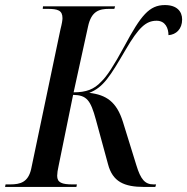

<svg xmlns="http://www.w3.org/2000/svg" viewBox="-47 -739 740 759"><path d="M-27 0H255L257 -10H240C198 -10 179 -17 179 -44C179 -53 181 -68 185 -85L242 -364C296 -363 311 -343 332 -266L380 -90C398 -21 443 0 523 0H567L570 -10H560C526 -10 509 -30 492 -86L439 -257C414 -337 373 -364 306 -372C362 -394 388 -437 450 -543C501 -630 530 -657 572 -657C607 -657 619 -627 619 -600C649 -602 673 -624 673 -662C673 -694 652 -719 605 -719C543 -719 510 -678 445 -557C402 -478 376 -438 353 -416C325 -386 294 -374 244 -374L301 -634C314 -695 345 -704 385 -704H405L408 -714H123L122 -704H140C182 -704 200 -698 200 -667C200 -660 198 -646 192 -623L76 -70C64 -19 34 -10 -7 -10H-25Z"/></svg>

Font: Noto Serif Display Condensed Medium
Style: Italic
Weight: 500
Width: 3
Italic angle: -12°
Designer: Monotype Design Team
Foundry: Monotype Imaging Inc.
Version: Version 2.009